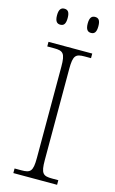

<svg xmlns="http://www.w3.org/2000/svg" viewBox="-136 -956 606 1009"><g transform="rotate(15 167.0 -452.0)"><path d="M250 -817C268 -817 279 -827 279 -861C279 -894 268 -904 250 -904C233 -904 221 -894 221 -861C221 -827 233 -817 250 -817ZM83 -817C101 -817 112 -827 112 -861C112 -894 101 -904 83 -904C66 -904 54 -894 54 -861C54 -827 66 -817 83 -817ZM47 0H285V-25H251C202 -25 189 -35 189 -109V-605C189 -679 202 -689 251 -689H285V-714H47V-689H84C133 -689 146 -679 146 -605V-109C146 -35 133 -25 84 -25H47Z"/></g></svg>

Font: Noto Serif Gurmukhi ExtraLight
Style: Regular
Weight: 200
Designer: Vaibhav Singh and the Monotype Design Team
Foundry: Monotype Imaging Inc.
Version: Version 2.004